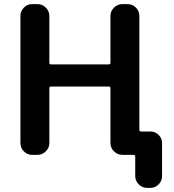

<svg xmlns="http://www.w3.org/2000/svg" viewBox="-20 -750 844 930"><path d="M135 0Q112 0 95.5 -17Q79 -34 79 -57V-673Q79 -696 95.5 -713Q112 -730 135 -730H162Q185 -730 202 -713Q219 -696 219 -673V-446Q219 -438 227 -438H507Q515 -438 515 -446V-673Q515 -696 532 -713Q549 -730 572 -730H599Q622 -730 638.5 -713Q655 -696 655 -673V-122Q655 -113 664 -113H709Q732 -113 748.5 -96.5Q765 -80 765 -57V103Q765 126 748.5 143Q732 160 709 160H692Q669 160 652 143Q635 126 635 103V9Q635 0 627 0H609H572Q549 0 532 -17Q515 -34 515 -57V-322Q515 -331 507 -331H227Q219 -331 219 -322V-57Q219 -34 202 -17Q185 0 162 0Z"/></svg>

Font: Rounded Mplus 1c Bold
Style: Bold
Weight: 700
Version: Version 1.059.20150529